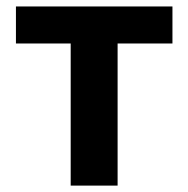

<svg xmlns="http://www.w3.org/2000/svg" viewBox="-20 -580 588 600"><path d="M200.9 0V-444.1H29.8V-559.8H518.9V-444.1H347.5V0Z"/></svg>

Font: Noto Sans HK Thin
Style: Regular
Weight: 100
Designer: Ryoko NISHIZUKA 西塚涼子 (kana, bopomofo & ideographs); Paul D. Hunt (Latin, Greek & Cyrillic); Sandoll Communications 산돌커뮤니
Foundry: Adobe
Version: Version 2.004-H2;hotconv 1.0.118;makeotfexe 2.5.65603